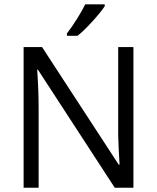

<svg xmlns="http://www.w3.org/2000/svg" viewBox="-20 -885 740 905"><path d="M608.9 0H521L158.7 -556.6H155.3Q162.1 -458.5 162.1 -377V0H91.3V-663.1H178.2L539.6 -108.9H543.5Q542.5 -121.1 539.3 -187.5Q536.1 -253.9 537.1 -282.7V-663.1H608.9ZM295.4 -727.5Q317.4 -755.4 342.5 -795.4Q367.7 -835.4 381.8 -864.7H473.6V-855.5Q453.6 -825.7 414.3 -782.7Q375 -739.7 345.7 -716.3H295.4Z"/></svg>

Font: Bpm'online Open Sans
Style: Regular
Weight: 400
Foundry: Ascender Corporation
Version: Version 1.10